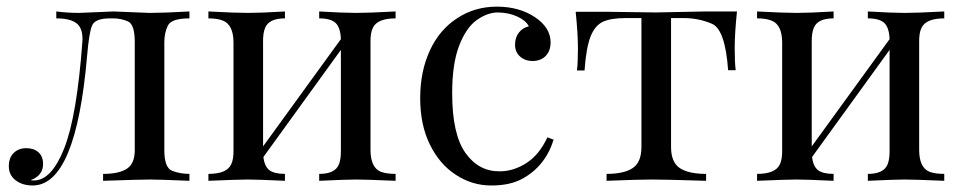

<svg xmlns="http://www.w3.org/2000/svg" viewBox="-20 -549 2916 583"><path d="M555.2 -493.2Q500.5 -493.2 489.7 -471.2Q479 -449.2 479 -420.9V-92.8Q479 -39.6 502.9 -30.3Q526.9 -21 555.2 -21V0Q462.9 -3.9 435.5 -3.9Q408.2 -3.9 293 0V-21Q341.3 -21 365.2 -36.6Q389.2 -52.2 389.2 -92.8V-420.9Q389.2 -474.6 368.7 -483.9Q348.1 -493.2 323.2 -493.2H314Q268.6 -493.2 259.5 -471.4Q250.5 -449.7 244.6 -380.9Q210.9 14.2 79.1 14.2Q47.9 14.2 27.3 -1.7Q6.8 -17.6 6.8 -43.9Q6.8 -70.3 21.7 -84.7Q36.6 -99.1 59.6 -99.1Q82.5 -99.1 96.7 -86.7Q110.8 -74.2 110.8 -50.8Q110.8 -16.1 73.2 -2Q75.2 -1 83 -1Q136.2 -1 174.8 -98.1Q213.4 -195.3 230 -420.9L230.5 -430.7Q230.5 -465.3 211.2 -479.2Q191.9 -493.2 150.9 -493.2V-514.2Q186 -509.8 219.2 -509.8L325.2 -514.2L434.1 -509.8Q476.1 -509.8 555.2 -514.2Z M1181.2 -514.2V-493.2Q1126 -493.2 1112.3 -464.8Q1104.5 -449.2 1105 -420.9V-92.8Q1105.5 -39.6 1136.7 -27.3Q1153.3 -21 1181.2 -21V0Q1089.4 -3.9 1061.3 -3.9Q1033.2 -3.9 949.2 0V-21Q997.1 -21 1008.8 -49.3Q1015.6 -64.9 1015.1 -92.8V-397.5L779.8 -72.3Q783.2 -43.5 798.1 -32.2Q813 -21 845.2 -21V0Q761.2 -3.9 732.9 -3.9Q704.6 -3.9 612.8 0V-21Q668 -21 681.6 -49.3Q689.5 -64.9 689 -92.8V-420.9Q688.5 -473.6 657.2 -486.3Q640.6 -493.2 612.8 -493.2V-514.2Q696.3 -509.8 733.4 -509.8Q770.5 -509.8 845.2 -514.2V-493.2Q796.9 -493.2 785.2 -464.8Q778.3 -449.2 778.8 -420.9V-104.5L1015.1 -430.2Q1013.7 -465.8 998.8 -479.5Q983.9 -493.2 949.2 -493.2V-514.2Q1023.9 -509.8 1060.8 -509.8Q1097.7 -509.8 1181.2 -514.2Z M1470.7 14.2Q1414.1 14.2 1364.3 -18.1Q1314.5 -50.3 1285.2 -110.4Q1255.9 -169.9 1255.9 -251Q1255.9 -332 1285.2 -395.5Q1314.5 -459 1368.2 -493.7Q1421.4 -528.8 1488.8 -528.8Q1556.2 -528.8 1604 -497.1Q1651.9 -465.3 1651.9 -419.9Q1651.4 -393.6 1636.7 -378.9Q1622.1 -364.3 1598.6 -363.8Q1575.2 -363.3 1559.6 -377Q1543.9 -390.6 1543.9 -413.1Q1543.9 -435.5 1555.7 -450.2Q1567.4 -464.8 1585.9 -469.2Q1576.2 -487.3 1550.3 -499Q1524.4 -510.7 1492.2 -511.2Q1460 -511.2 1427.2 -487.8Q1395 -464.4 1374 -409.7Q1353 -355 1353 -266.1Q1353 -141.6 1393.1 -85Q1433.1 -28.3 1497.1 -28.8Q1539.1 -28.8 1578.1 -53.7Q1617.2 -78.6 1642.1 -131.8L1661.1 -125Q1635.7 -43.9 1565.4 -5.9Q1527.3 14.6 1470.7 14.2Z M2213.9 -335.9H2190.9Q2182.1 -459.5 2141.8 -476.8Q2101.6 -494.1 2056.6 -494.1H2017.6V-103Q2017.6 -56.6 2043.9 -38.8Q2070.3 -21 2124 -21V0Q1999.5 -3.9 1959.5 -3.9Q1919.4 -3.9 1821.8 0V-21Q1875 -21 1901.4 -38.8Q1927.7 -56.6 1927.7 -103V-494.1H1878.9Q1834.5 -494.1 1810.3 -482.7Q1786.1 -471.2 1772.9 -437.3Q1759.8 -403.3 1754.9 -335H1731.9Q1734.9 -357.9 1734.9 -402.3Q1734.9 -446.8 1728 -513.2H1823.7L1971.7 -511.2L2121.6 -514.2H2217.8Q2210.9 -447.8 2210.9 -403.3Q2210.9 -358.9 2213.9 -335.9Z M2847.2 -514.2V-493.2Q2792 -493.2 2778.3 -464.8Q2770.5 -449.2 2771 -420.9V-92.8Q2771.5 -39.6 2802.7 -27.3Q2819.3 -21 2847.2 -21V0Q2755.4 -3.9 2727.3 -3.9Q2699.2 -3.9 2615.2 0V-21Q2663.1 -21 2674.8 -49.3Q2681.6 -64.9 2681.2 -92.8V-397.5L2445.8 -72.3Q2449.2 -43.5 2464.1 -32.2Q2479 -21 2511.2 -21V0Q2427.2 -3.9 2398.9 -3.9Q2370.6 -3.9 2278.8 0V-21Q2334 -21 2347.7 -49.3Q2355.5 -64.9 2355 -92.8V-420.9Q2354.5 -473.6 2323.2 -486.3Q2306.6 -493.2 2278.8 -493.2V-514.2Q2362.3 -509.8 2399.4 -509.8Q2436.5 -509.8 2511.2 -514.2V-493.2Q2462.9 -493.2 2451.2 -464.8Q2444.3 -449.2 2444.8 -420.9V-104.5L2681.2 -430.2Q2679.7 -465.8 2664.8 -479.5Q2649.9 -493.2 2615.2 -493.2V-514.2Q2689.9 -509.8 2726.8 -509.8Q2763.7 -509.8 2847.2 -514.2Z"/></svg>

Font: PlayfairDisplay-Regular
Style: Regular
Weight: 400
Designer: Claus Eggers Sørensen
Foundry: Claus Eggers Sørensen
Version: Version 1.002;PS 001.002;hotconv 1.0.70;makeotf.lib2.5.58329